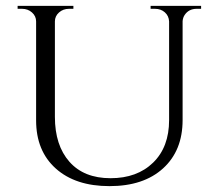

<svg xmlns="http://www.w3.org/2000/svg" viewBox="-20 -620 740 654"><path d="M665 -590H650Q623 -590 609 -569Q603 -560 602 -548V-211Q602 -107 535.5 -46.5Q469 14 353 14Q237 14 170 -46Q103 -106 103 -210V-547Q103 -565 89 -577.5Q75 -590 55 -590H40V-600H230V-590H215Q195 -590 181 -577.5Q167 -565 167 -547V-222Q167 -125 216.5 -69Q266 -13 356.5 -13Q447 -13 501.5 -66Q556 -119 556 -211V-547Q555 -566 541.5 -578Q528 -590 508 -590H493V-600H665Z"/></svg>

Font: Cinzel
Style: Regular
Weight: 400
Designer: Natanael Gama
Version: Version 1.001;PS 001.001;hotconv 1.0.56;makeotf.lib2.0.21325